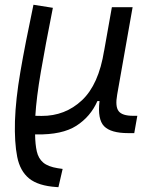

<svg xmlns="http://www.w3.org/2000/svg" viewBox="-20 -547 626 796"><path d="M222.2 229 214.4 228.5Q138.7 223.6 100.8 192.9Q63 162.1 51.3 103Q39.6 43.9 42 -44.9Q44.9 -135.3 64.5 -249.3Q84 -363.3 118.7 -527.3L199.2 -514.6Q167.5 -355 149.2 -248.3Q130.9 -141.6 126.5 -66.9L152.3 -66.4Q250 -65.9 319.6 -131.1Q389.2 -196.3 411.6 -336.9V-335.9L443.8 -517.1H529.8L465.8 -154.8Q457 -106 471.7 -86.4Q486.3 -66.9 531.7 -66.9H549.3L536.6 4.9H511.7Q439.5 4.9 411.6 -23.7Q383.8 -52.2 392.6 -127.9H383.8Q355.5 -63.5 296.6 -25.6Q237.8 12.2 129.9 10.3H125.5Q126 51.8 132.6 80.8Q139.2 109.9 159.2 127Q179.2 144 219.7 150.4L239.7 153.3Z"/></svg>

Font: Cascadia Mono PL SemiLight
Style: Italic
Weight: 350
Italic angle: -10°
Monospace: yes
Designer: Aaron Bell
Foundry: Saja Typeworks
Version: Version 2404.023; ttfautohint (v1.8.4)